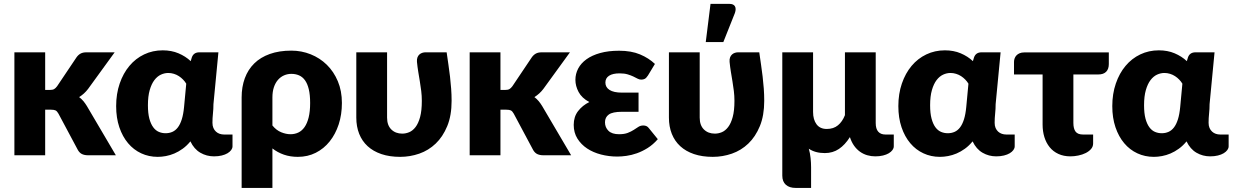

<svg xmlns="http://www.w3.org/2000/svg" viewBox="-20 -782 6208 967"><path d="M52.5 0ZM207.5 -518.5V-329H230.5Q245 -329 252.5 -333.2Q260 -337.5 267.5 -347.5L365.5 -493.5Q374.5 -506 386 -512.2Q397.5 -518.5 415.5 -518.5H557.5L423.5 -334Q404.5 -309 378.5 -293Q390 -284.5 399.5 -273.2Q409 -262 417.5 -248L563.5 0H423.5Q406 0 393.5 -5.8Q381 -11.5 372.5 -26L274.5 -209.5Q267.5 -222 260 -225.8Q252.5 -229.5 237.5 -229.5H207.5V0H52.5V-518.5Z M1058 5.5Q1020.5 5.5 989 -12.8Q957.5 -31 939 -70Q921 -48 900.2 -33Q879.5 -18 858.2 -9Q837 0 815.5 4Q794 8 774.5 8Q729.5 8 691.2 -9.8Q653 -27.5 625 -60.8Q597 -94 581 -141.2Q565 -188.5 565 -247.5Q565 -309.5 582.8 -361.2Q600.5 -413 631.8 -450.2Q663 -487.5 706 -508Q749 -528.5 799.5 -528.5Q843.5 -528.5 879 -513.5Q914.5 -498.5 940.5 -474L946 -492.5Q955 -518.5 984 -518.5H1080L1055 -257.5Q1055 -233.5 1052.5 -210.2Q1050 -187 1050 -163.5Q1050 -148.5 1054.8 -137.5Q1059.5 -126.5 1067.8 -119Q1076 -111.5 1086.5 -108Q1097 -104.5 1108.5 -104.5H1151V-45Q1151 -35.5 1144.5 -26.5Q1138 -17.5 1126 -10.2Q1114 -3 1096.8 1.2Q1079.5 5.5 1058 5.5ZM814 -111Q832.5 -111 848 -117.8Q863.5 -124.5 875.5 -140Q887.5 -155.5 895.5 -180.8Q903.5 -206 907 -243L918 -360.5Q911.5 -371.5 902 -381.2Q892.5 -391 881 -398.5Q869.5 -406 855.8 -410.2Q842 -414.5 827.5 -414.5Q808.5 -414.5 790.2 -406Q772 -397.5 757.5 -378.5Q743 -359.5 734 -328.2Q725 -297 725 -252Q725 -211.5 732.2 -184.5Q739.5 -157.5 751.8 -141Q764 -124.5 780 -117.8Q796 -111 814 -111Z M1197 -291Q1197 -344.5 1213 -388Q1229 -431.5 1260.5 -462.5Q1292 -493.5 1339 -510.2Q1386 -527 1447.5 -527Q1498.5 -527 1544.8 -508.5Q1591 -490 1626 -455.8Q1661 -421.5 1681.5 -372.8Q1702 -324 1702 -263.5Q1702 -205 1685.8 -155.5Q1669.5 -106 1640.2 -69.5Q1611 -33 1570.2 -12.5Q1529.5 8 1480 8Q1442 8 1410 -3Q1378 -14 1352 -34.5V164.5H1197ZM1352 -150Q1371.5 -126 1396 -116Q1420.5 -106 1443 -106Q1464.5 -106 1482.5 -114.5Q1500.5 -123 1513.8 -141.8Q1527 -160.5 1534.5 -190.5Q1542 -220.5 1542 -263.5Q1542 -304.5 1535.2 -332.5Q1528.5 -360.5 1516 -377.8Q1503.5 -395 1486 -402.5Q1468.5 -410 1447.5 -410Q1428 -410 1410.8 -402.5Q1393.5 -395 1380.2 -380Q1367 -365 1359.5 -342.8Q1352 -320.5 1352 -291Z M1929.5 -518.5V-189.5Q1929.5 -151 1950.8 -130Q1972 -109 2006 -109Q2023.5 -109 2041 -116.2Q2058.5 -123.5 2072.8 -142Q2087 -160.5 2095.8 -192.5Q2104.5 -224.5 2104.5 -274Q2104.5 -299.5 2101.5 -323.8Q2098.5 -348 2094.5 -372Q2090.5 -396 2086.5 -420.5Q2082.5 -445 2080 -470.5Q2079 -484 2082.5 -493Q2086 -502 2092.5 -507.8Q2099 -513.5 2107 -516Q2115 -518.5 2122.5 -518.5H2229.5Q2234 -486.5 2238.5 -456.2Q2243 -426 2246.5 -396Q2250 -366 2252.2 -335.8Q2254.5 -305.5 2254.5 -274Q2254.5 -200 2232.5 -146.8Q2210.5 -93.5 2174.5 -59Q2138.5 -24.5 2091.8 -8.2Q2045 8 1995.5 8Q1942 8 1900.8 -6Q1859.5 -20 1831.5 -45.8Q1803.5 -71.5 1789 -108Q1774.5 -144.5 1774.5 -189.5V-518.5Z M2345.5 0ZM2500.5 -518.5V-329H2523.5Q2538 -329 2545.5 -333.2Q2553 -337.5 2560.5 -347.5L2658.5 -493.5Q2667.5 -506 2679 -512.2Q2690.5 -518.5 2708.5 -518.5H2850.5L2716.5 -334Q2697.5 -309 2671.5 -293Q2683 -284.5 2692.5 -273.2Q2702 -262 2710.5 -248L2856.5 0H2716.5Q2699 0 2686.5 -5.8Q2674 -11.5 2665.5 -26L2567.5 -209.5Q2560.5 -222 2553 -225.8Q2545.5 -229.5 2530.5 -229.5H2500.5V0H2345.5V-518.5Z M3243.5 -402Q3235 -389 3227.5 -385Q3220 -381 3209.5 -381Q3200 -381 3190.8 -386Q3181.5 -391 3169.5 -396.8Q3157.5 -402.5 3141 -407.5Q3124.5 -412.5 3100.5 -412.5Q3066 -412.5 3047.5 -400.5Q3029 -388.5 3029 -366Q3029 -342.5 3050 -329Q3071 -315.5 3112.5 -315.5H3196V-219H3112.5Q3065.5 -219 3046.2 -205.2Q3027 -191.5 3027 -166Q3027 -140.5 3044.5 -123.2Q3062 -106 3098 -106Q3124.5 -106 3141.8 -112.8Q3159 -119.5 3171.8 -127.8Q3184.5 -136 3195.2 -143Q3206 -150 3220 -150Q3238.5 -150 3248 -136.5L3293 -81Q3269 -53.5 3241.8 -36.5Q3214.5 -19.5 3187.5 -10Q3160.5 -0.5 3135 3Q3109.5 6.5 3089 6.5Q3046.5 6.5 3007 -3.8Q2967.5 -14 2937 -34.2Q2906.5 -54.5 2888 -84.2Q2869.5 -114 2869.5 -153Q2869.5 -194 2891.5 -222.5Q2913.5 -251 2948 -268Q2910 -288.5 2894 -318.8Q2878 -349 2878 -380Q2878 -410 2892 -436.8Q2906 -463.5 2933.8 -483.5Q2961.5 -503.5 3002.8 -515Q3044 -526.5 3098 -526.5Q3159.5 -526.5 3203.5 -508Q3247.5 -489.5 3278.5 -460Z M3349 0ZM3504 -518.5V-189.5Q3504 -151 3525.2 -130Q3546.5 -109 3580.5 -109Q3598 -109 3615.5 -116.2Q3633 -123.5 3647.2 -142Q3661.5 -160.5 3670.2 -192.5Q3679 -224.5 3679 -274Q3679 -299.5 3676 -323.8Q3673 -348 3669 -372Q3665 -396 3661 -420.5Q3657 -445 3654.5 -470.5Q3653.5 -484 3657 -493Q3660.5 -502 3667 -507.8Q3673.5 -513.5 3681.5 -516Q3689.5 -518.5 3697 -518.5H3804Q3808.5 -486.5 3813 -456.2Q3817.5 -426 3821 -396Q3824.5 -366 3826.8 -335.8Q3829 -305.5 3829 -274Q3829 -200 3807 -146.8Q3785 -93.5 3749 -59Q3713 -24.5 3666.2 -8.2Q3619.5 8 3570 8Q3516.5 8 3475.2 -6Q3434 -20 3406 -45.8Q3378 -71.5 3363.5 -108Q3349 -144.5 3349 -189.5V-518.5ZM3534.5 -570 3558.5 -762.5H3653.5Q3674.5 -762.5 3681.5 -750.2Q3688.5 -738 3681.5 -717L3623 -570Z M4075 -518.5V-218Q4075 -179.5 4092.5 -156Q4110 -132.5 4144 -132.5Q4178 -132.5 4200.2 -150.8Q4222.5 -169 4235.5 -202V-518.5H4390.5V-162.5Q4390.5 -133 4403.2 -118.8Q4416 -104.5 4439 -104.5H4481.5V-45Q4481.5 -35.5 4475 -26.5Q4468.5 -17.5 4456.5 -10.2Q4444.5 -3 4427.2 1.2Q4410 5.5 4388.5 5.5Q4367.5 5.5 4347.8 -0.2Q4328 -6 4311.2 -18Q4294.5 -30 4281.5 -48.2Q4268.5 -66.5 4260.5 -91.5Q4236 -52.5 4205.2 -31.8Q4174.5 -11 4134 -11Q4086 -11 4053.5 -33Q4060 -10.5 4062.5 14Q4065 38.5 4065 60V164.5H3988Q3955.5 164.5 3937.8 148.5Q3920 132.5 3920 102.5V-518.5Z M4997.5 5.5Q4960 5.5 4928.5 -12.8Q4897 -31 4878.5 -70Q4860.5 -48 4839.8 -33Q4819 -18 4797.8 -9Q4776.5 0 4755 4Q4733.5 8 4714 8Q4669 8 4630.8 -9.8Q4592.5 -27.5 4564.5 -60.8Q4536.5 -94 4520.5 -141.2Q4504.5 -188.5 4504.5 -247.5Q4504.5 -309.5 4522.2 -361.2Q4540 -413 4571.2 -450.2Q4602.5 -487.5 4645.5 -508Q4688.5 -528.5 4739 -528.5Q4783 -528.5 4818.5 -513.5Q4854 -498.5 4880 -474L4885.5 -492.5Q4894.5 -518.5 4923.5 -518.5H5019.5L4994.5 -257.5Q4994.5 -233.5 4992 -210.2Q4989.5 -187 4989.5 -163.5Q4989.5 -148.5 4994.2 -137.5Q4999 -126.5 5007.2 -119Q5015.5 -111.5 5026 -108Q5036.5 -104.5 5048 -104.5H5090.5V-45Q5090.5 -35.5 5084 -26.5Q5077.5 -17.5 5065.5 -10.2Q5053.5 -3 5036.2 1.2Q5019 5.5 4997.5 5.5ZM4753.5 -111Q4772 -111 4787.5 -117.8Q4803 -124.5 4815 -140Q4827 -155.5 4835 -180.8Q4843 -206 4846.5 -243L4857.5 -360.5Q4851 -371.5 4841.5 -381.2Q4832 -391 4820.5 -398.5Q4809 -406 4795.2 -410.2Q4781.5 -414.5 4767 -414.5Q4748 -414.5 4729.8 -406Q4711.5 -397.5 4697 -378.5Q4682.5 -359.5 4673.5 -328.2Q4664.5 -297 4664.5 -252Q4664.5 -211.5 4671.8 -184.5Q4679 -157.5 4691.2 -141Q4703.5 -124.5 4719.5 -117.8Q4735.5 -111 4753.5 -111Z M5087 -470.5Q5087 -479.5 5090.2 -488.2Q5093.5 -497 5099.8 -503.5Q5106 -510 5115.8 -514Q5125.5 -518 5138.5 -518H5564.5V-459.5Q5564.5 -434 5551 -420.5Q5537.5 -407 5512 -407H5386V-163Q5386 -134 5397 -119.2Q5408 -104.5 5434.5 -104.5H5485.5V-59.5Q5485.5 -43.5 5475 -31.5Q5464.5 -19.5 5448 -11.2Q5431.5 -3 5411.2 1.2Q5391 5.5 5371.5 5.5Q5337 5.5 5310.5 -6.8Q5284 -19 5266.5 -40.8Q5249 -62.5 5240 -91.5Q5231 -120.5 5231 -154.5V-407H5087Z M6075 5.5Q6037.5 5.5 6006 -12.8Q5974.5 -31 5956 -70Q5938 -48 5917.2 -33Q5896.5 -18 5875.2 -9Q5854 0 5832.5 4Q5811 8 5791.5 8Q5746.5 8 5708.2 -9.8Q5670 -27.5 5642 -60.8Q5614 -94 5598 -141.2Q5582 -188.5 5582 -247.5Q5582 -309.5 5599.8 -361.2Q5617.5 -413 5648.8 -450.2Q5680 -487.5 5723 -508Q5766 -528.5 5816.5 -528.5Q5860.5 -528.5 5896 -513.5Q5931.5 -498.5 5957.5 -474L5963 -492.5Q5972 -518.5 6001 -518.5H6097L6072 -257.5Q6072 -233.5 6069.5 -210.2Q6067 -187 6067 -163.5Q6067 -148.5 6071.8 -137.5Q6076.5 -126.5 6084.8 -119Q6093 -111.5 6103.5 -108Q6114 -104.5 6125.5 -104.5H6168V-45Q6168 -35.5 6161.5 -26.5Q6155 -17.5 6143 -10.2Q6131 -3 6113.8 1.2Q6096.5 5.5 6075 5.5ZM5831 -111Q5849.5 -111 5865 -117.8Q5880.5 -124.5 5892.5 -140Q5904.5 -155.5 5912.5 -180.8Q5920.5 -206 5924 -243L5935 -360.5Q5928.5 -371.5 5919 -381.2Q5909.5 -391 5898 -398.5Q5886.5 -406 5872.8 -410.2Q5859 -414.5 5844.5 -414.5Q5825.5 -414.5 5807.2 -406Q5789 -397.5 5774.5 -378.5Q5760 -359.5 5751 -328.2Q5742 -297 5742 -252Q5742 -211.5 5749.2 -184.5Q5756.5 -157.5 5768.8 -141Q5781 -124.5 5797 -117.8Q5813 -111 5831 -111Z"/></svg>

Font: Lato Black
Style: Regular
Weight: 900
Designer: Lukasz Dziedzic
Foundry: tyPoland Lukasz Dziedzic
Version: Version 2.007; 2014-02-27